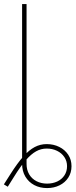

<svg xmlns="http://www.w3.org/2000/svg" viewBox="-46 -748 381 968"><path d="M87.9 0H65.4V-727.5H87.9ZM65.4 78.1V-29.3H87.9V78.1Q87.9 108.4 101.1 130.9Q114.3 153.3 137.9 165.5Q161.6 177.7 191.4 177.7Q219.7 177.7 242.7 167Q265.6 156.2 278.8 136.2Q292 116.2 292 89.8Q292 64 278.3 43.7Q264.6 23.4 241.2 12.2Q217.8 1 189.5 1Q161.1 1 136 14.9Q110.8 28.8 84 59.8Q57.1 90.8 24.4 143.6L-6.8 193.4L-26.4 181.6L5.9 130.9Q41.5 74.7 71 41.5Q100.6 8.3 128.9 -6.6Q157.2 -21.5 189.5 -21.5Q224.1 -21.5 252.7 -7.3Q281.2 6.8 297.9 32Q314.5 57.1 314.5 89.8Q314.5 122.6 298.3 147.5Q282.2 172.4 254.2 186.3Q226.1 200.2 191.4 200.2Q155.3 200.2 126.7 185.1Q98.1 169.9 81.8 142.3Q65.4 114.7 65.4 78.1Z"/></svg>

Font: Intratopia Thin
Style: Regular
Weight: 100
Designer: Rasmus Andersson
Foundry: rsms
Version: Version 3.000;Glyphs 3.2.3 (3260)